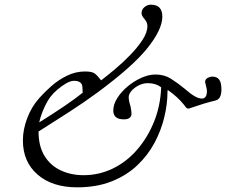

<svg xmlns="http://www.w3.org/2000/svg" viewBox="-20 -788 968 822"><path d="M310 14Q204 14 141 -40.5Q78 -95 78 -187Q78 -233 96.5 -282Q115 -331 148 -368Q170 -393 200 -419.5Q230 -446 267 -464Q304 -482 344 -482Q373 -482 384.5 -474Q396 -466 413 -444Q438 -463 472 -491.5Q506 -520 537.5 -552.5Q569 -585 590 -617Q611 -649 611 -676Q611 -693 599 -706Q593 -713 589.5 -719Q586 -725 586 -732Q586 -747 598.5 -757.5Q611 -768 626 -768Q675 -768 675 -717Q675 -662 611.5 -582.5Q548 -503 396 -391Q343 -352 277.5 -309.5Q212 -267 145 -225Q145 -163 170 -121.5Q195 -80 239 -59Q283 -38 338 -38Q404 -38 463 -66.5Q522 -95 567 -147Q612 -199 639.5 -267Q667 -335 670 -414Q647 -432 613 -432Q593 -432 574 -422.5Q555 -413 543 -399Q531 -385 531 -372Q531 -357 539 -332Q541 -320 542 -313Q543 -306 543 -302Q543 -277 510 -277Q465 -277 465 -315Q465 -341 482 -368Q499 -395 526.5 -418Q554 -441 585.5 -455Q617 -469 645 -469Q683 -469 711 -451.5Q739 -434 772 -407Q818 -366 844 -366Q866 -366 866 -399Q866 -403 864 -412Q862 -421 858 -437Q858 -448 868.5 -454Q879 -460 889 -460Q909 -460 918.5 -447Q928 -434 928 -405Q928 -362 900 -357Q891 -355 882 -352.5Q873 -350 855 -345Q815 -332 797 -326Q789 -323 785 -323Q782 -323 778.5 -326Q775 -329 768 -339Q741 -373 698 -403Q697 -397 697 -394Q697 -343 683.5 -286.5Q670 -230 641.5 -176.5Q613 -123 567.5 -80Q522 -37 458 -11.5Q394 14 310 14ZM148 -264Q212 -304 257.5 -335Q303 -366 334 -391Q334 -395 333.5 -400.5Q333 -406 333 -412Q333 -442 297 -442Q282 -442 263 -431Q244 -420 226 -404.5Q208 -389 198 -376Q184 -359 169 -326Q154 -293 148 -264Z"/></svg>

Font: Junicode SmExp
Style: Italic
Weight: 400
Width: 6
Italic angle: -11°
Designer: Peter S. Baker
Version: Version 2.205; ttfautohint (v1.8.4)